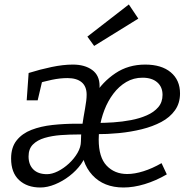

<svg xmlns="http://www.w3.org/2000/svg" viewBox="-20 -824 838 853"><path d="M363.9 -153.6Q360.6 -123.6 339.9 -94.7Q319.3 -65.9 288.9 -42.4Q258.6 -18.9 224.5 -5Q190.3 9 159.3 9Q100.3 9 64.8 -24Q29.3 -57 29.3 -119.7Q29.3 -169.4 53.9 -200.2Q78.5 -231.1 119.9 -247.1Q161.2 -263.1 213.5 -268.8Q265.8 -274.4 320.8 -274.4H358.9L345.2 -264.7Q351.2 -305.4 358 -342.5Q364.9 -379.6 364.9 -403.2Q364.9 -440.2 342.7 -458.7Q320.6 -477.1 279.6 -477.1Q246.9 -477.1 210.6 -469.5Q174.3 -461.8 137 -450.5L174.1 -492L147.4 -378.3H98.6L107.2 -499.7Q158.3 -515.7 209.6 -526.4Q261 -537.1 303.7 -537.1Q356.7 -537.1 389.6 -513.1Q422.4 -489.1 422.4 -442.1Q422.4 -431.1 420.7 -421.8Q419.1 -412.5 417.4 -395.5L399.7 -401.5Q435.3 -460.1 492.7 -498.6Q550 -537.1 625 -537.1Q697.7 -537.1 738.7 -502.7Q779.8 -468.3 779.8 -409Q779.8 -365.6 757.4 -334.1Q735.1 -302.6 696.5 -282.1Q657.8 -261.6 609.7 -249.8Q561.5 -237.9 508.8 -232.7Q456.2 -227.6 406.2 -227.9L421.2 -246Q419.9 -236 419.2 -225.7Q418.5 -215.4 418.5 -204.4Q418.5 -125.1 453.8 -88Q489.1 -50.9 545.1 -50.9Q578.1 -50.9 617.2 -63.2Q656.4 -75.5 697.7 -99.2L721.1 -49.3Q672.4 -21 622.9 -6Q573.4 9 528.7 9Q440.9 9 390.2 -46.2Q339.5 -101.3 339.5 -196Q339.5 -208 340.4 -222.4Q341.2 -236.7 342.9 -249.7L362.3 -226.6H329.1Q289.6 -226.6 250.3 -223.8Q211 -220.9 178.4 -211.3Q145.8 -201.6 126.4 -182.2Q106.9 -162.7 106.9 -129.1Q106.9 -92.5 128.1 -71.3Q149.2 -50.2 188.8 -50.2Q211.1 -50.2 236.9 -63Q262.7 -75.8 286 -97.3Q309.3 -118.8 324.4 -144.7Q339.5 -170.7 339.5 -196ZM422.2 -253.3 409.5 -277.8Q443.8 -277.8 483.7 -280.4Q523.7 -283.1 562.1 -290.4Q600.6 -297.7 632.4 -311.7Q664.2 -325.7 683.1 -347.8Q702.1 -370 702.1 -402.6Q702.1 -437.9 678.5 -458.3Q654.9 -478.8 613.3 -478.8Q573.6 -478.8 541 -459.7Q508.4 -440.5 483.8 -407.9Q459.1 -375.2 443.8 -335.2Q428.5 -295.3 422.2 -253.3ZM398.3 -619.9 368.2 -661.4 552.4 -804.2 594.5 -741.3Z"/></svg>

Font: Bitter Thin
Style: Italic
Weight: 100
Italic angle: -9°
Designer: Sol Matas, and Bitter project Authors
Foundry: Sol Matas
Version: Version 2.002